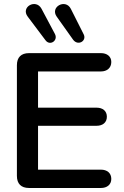

<svg xmlns="http://www.w3.org/2000/svg" viewBox="-20 -934 616 954"><path d="M124 0H482C511 0 533 -16 533 -45C533 -75 511 -91 482 -91H169V-309H460C490 -309 511 -325 511 -354C511 -383 490 -399 460 -399H169V-579H482C511 -579 533 -596 533 -626C533 -654 511 -670 482 -670H124C85 -670 64 -649 64 -610V-60C64 -21 85 0 124 0ZM262 -851 343 -737C367 -704 412 -730 396 -763L332 -890C306 -942 227 -900 262 -851ZM118 -851 206 -734C228 -704 270 -732 253 -765L186 -891C158 -942 81 -899 118 -851Z"/></svg>

Font: SN Pro Medium
Style: Regular
Weight: 500
Designer: Tobias Whetton
Foundry: Supernotes
Version: Version 1.003;Glyphs 3.3 (3324)